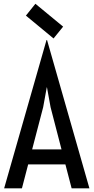

<svg xmlns="http://www.w3.org/2000/svg" viewBox="-20 -1018 506 1038"><path d="M132.3 -129.4 98.6 0H2.4L231.4 -801.3H234.4L463.4 0H367.2L333.5 -129.4ZM233.9 -545.9H232.9L213.4 -438.5L153.8 -210.4H312.5L253.4 -438.5ZM269.5 -810.1 120.1 -933.6 171.4 -997.6 321.3 -874Z"/></svg>

Font: Voltaire
Style: Regular
Weight: 400
Designer: Yvonne Schüttler, Eben Sorkin, Emma Marichal
Foundry: Sorkin Type Co.
Version: Version 1.010; ttfautohint (v1.8.4.7-5d5b)